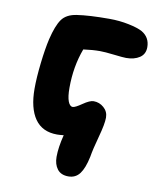

<svg xmlns="http://www.w3.org/2000/svg" viewBox="-78 -565 656 797"><g transform="rotate(10 250.0 -167.0)"><path d="M264.2 169.9Q232.9 169.9 217.5 149.9Q202.1 129.9 202.1 98.1Q202.1 58.1 215.8 4.9Q198.2 6.8 188 6.8Q125.5 6.8 94.2 -37.8Q63 -82.5 63 -165Q63 -211.4 70.1 -272.9Q77.1 -334.5 86.9 -377Q101.1 -436 120.1 -462.9Q139.2 -489.7 182.1 -496.1Q232.9 -503.9 318.8 -503.9Q361.8 -503.9 400.6 -495.8Q439.5 -487.8 459 -477.1Q494.1 -456.5 494.1 -415Q494.1 -385.7 471.7 -370.8Q449.2 -356 415 -356Q401.9 -356 363 -360.6Q324.2 -365.2 303.2 -365.2Q272.5 -365.2 233.9 -359.9Q205.1 -283.2 205.1 -192.9Q205.1 -155.8 212.4 -136.5Q219.7 -117.2 231.9 -117.2Q242.2 -117.2 270 -136.5Q297.9 -155.8 314 -155.8Q338.4 -155.8 357.2 -139.2Q376 -122.6 376 -97.2Q376 -70.8 360.6 -14.9Q345.2 41 339.8 74.2Q329.6 123 312 146.5Q294.4 169.9 264.2 169.9Z"/></g></svg>

Font: Shantell Sans Irregular
Style: Bold
Weight: 700
Designer: Stephen Nixon, Anya Danilova, Shantell Martin
Foundry: Arrow Type
Version: Version 1.006;[9816181b4]